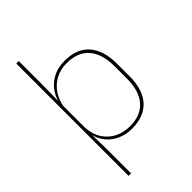

<svg xmlns="http://www.w3.org/2000/svg" viewBox="-249 -752 1011 1011"><g transform="rotate(-45 257.0 -246.0)"><path d="M270 9.5Q220 9.5 180.2 -11Q140.5 -31.5 117 -68.5Q93.5 -105.5 93 -155.5H87L98 -172Q101 -117.5 125.2 -80.8Q149.5 -44 187.8 -25.5Q226 -7 271 -7Q351 -7 394 -55.5Q437 -104 437 -196V-288.5Q437 -381 394.2 -429.8Q351.5 -478.5 269.5 -478.5Q223.5 -478.5 187 -459Q150.5 -439.5 127 -404.5Q103.5 -369.5 96 -323L87 -341.5H92.5Q97.5 -384 120.2 -418.8Q143 -453.5 181.5 -474.2Q220 -495 271.5 -495Q361 -495 408.2 -441.8Q455.5 -388.5 455.5 -288.5V-196Q455.5 -96 407.8 -43.2Q360 9.5 270 9.5ZM81 172V-664.5H99.5V-495.5L97.5 -356L98 -346.5V-138L97 -130.5L99.5 0V172Z"/></g></svg>

Font: Anek Gurmukhi Thin
Style: Regular
Weight: 250
Designer: Sarang Kulkarni (Gurmukhi), Yesha Goshar (Latin)
Foundry: Ek Type
Version: Version 1.003